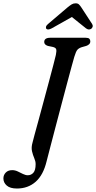

<svg xmlns="http://www.w3.org/2000/svg" viewBox="-95 -922 565 1129"><path d="M342 -588Q338 -575.5 327 -534.5Q316 -493.5 300.2 -434.8Q284.5 -376 266.8 -309Q249 -242 232 -177Q215 -112 201 -58.5Q187 -5 179 26.5Q159.5 107.5 114.5 147Q69.5 186.5 4.5 186.5Q-35.5 186.5 -55.2 169.2Q-75 152 -75 127Q-75 107 -61.2 92.8Q-47.5 78.5 -23 78.5Q-6.5 78.5 9.2 86Q25 93.5 40 101Q55 108.5 68.5 108.5Q88 108.5 101.2 93.8Q114.5 79 114.5 43Q114.5 26.5 106.5 8.2Q98.5 -10 93.2 -32.8Q88 -55.5 96.5 -84.5Q98 -92.5 108 -128.8Q118 -165 132.5 -218.2Q147 -271.5 163 -331.2Q179 -391 194 -446.5Q209 -502 219.5 -543Q230 -584 233.5 -599Q238.5 -623.5 235.2 -632.8Q232 -642 215.5 -646L186.5 -652Q165 -659 165 -675Q165 -700 201 -700H408.5Q424.5 -700 430.2 -694.2Q436 -688.5 436 -679Q436 -668.5 429.2 -662Q422.5 -655.5 412 -652L385.5 -644.5Q368.5 -639 360 -629.2Q351.5 -619.5 342 -588ZM209.5 -755.5Q187 -743.5 177.5 -752.5Q174 -756.5 175.5 -764.2Q177 -772 187 -780.5L301.5 -878Q315.5 -889.5 326 -896Q336.5 -902.5 349.5 -902.5Q362.5 -902.5 369.2 -896Q376 -889.5 383.5 -878L447 -780.5Q452 -772 449.5 -764.2Q447 -756.5 441 -752.5Q426.5 -743.5 410.5 -755.5L327.5 -822Z"/></svg>

Font: Fraunces 9pt Soft
Style: Italic
Weight: 400
Italic angle: -16°
Version: Version 1.000;[0bf87f6ff]